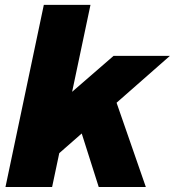

<svg xmlns="http://www.w3.org/2000/svg" viewBox="-20 -752 703 772"><path d="M2 0 156.2 -732.4H343.8L270 -382.8L436.5 -527.3H663.1L448.7 -338.9L566.4 0H377L308.6 -215.3L218.3 -136.2L189.5 0Z"/></svg>

Font: Schibsted Grotesk Black
Style: Italic
Weight: 900
Italic angle: -12°
Designer: Bakken & Baeck AS, Henrik Kongsvoll
Foundry: Schibsted ASA
Version: Version 1.100;gftools[0.9.25]